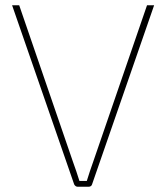

<svg xmlns="http://www.w3.org/2000/svg" viewBox="-20 -710 632 730"><path d="M566 -690 330 -9Q329 -5 325.5 -2.5Q322 0 317 0H275Q271 0 267.5 -2.5Q264 -5 262 -9L26 -690H53L257 -96Q264 -77 270 -59Q276 -41 282 -22H310Q316 -41 322 -59.5Q328 -78 335 -97L539 -690Z"/></svg>

Font: Exo 2 Thin
Style: Regular
Weight: 250
Designer: Natanael Gama
Foundry: Natanael Gama
Version: Version 2.010